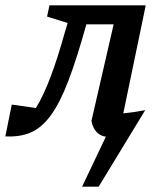

<svg xmlns="http://www.w3.org/2000/svg" viewBox="-68 -507 602 718"><path d="M-48 3 -24 -116 66 -103Q120 -188 177 -395L185 -421L108 -445L117 -487H477L393 -83Q434 -87 475 -95L301 191H239L328 4Q308 2 293.5 -13Q279 -28 274 -55L357 -416H255Q220 -290 188.5 -207Q157 -124 123 -77Q89 -30 48 -12Q7 6 -48 3Z"/></svg>

Font: Piazzolla SemiBold
Style: Italic
Weight: 600
Italic angle: -11.3°
Designer: Juan Pablo del Peral
Foundry: Huerta Tipografica
Version: Version 1.330